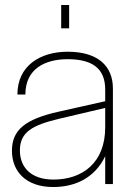

<svg xmlns="http://www.w3.org/2000/svg" viewBox="-20 -740 518 772"><path d="M403 0H434V-384C434 -476 372 -532 252 -532C142 -532 50 -476 50 -360H82C82 -464 162 -502 252 -502C352 -502 403 -464 403 -380V-333L216 -291C82 -261 28 -218 28 -134C28 -51 84 12 194 12C284 12 362 -26 403 -112ZM60 -135C60 -209 110 -237 220 -263L403 -306V-228C403 -86 312 -18 195 -18C104 -18 60 -68 60 -135ZM226 -626H258V-720H226Z"/></svg>

Font: Aspekta 100
Style: Regular
Weight: 100
Designer: Ivo Dolenc
Version: Version 2.000